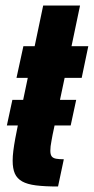

<svg xmlns="http://www.w3.org/2000/svg" viewBox="-20 -678 341 698"><path d="M5 -222 25 -315H257L237 -222ZM191 0Q143 0 111 -4Q79 -8 60.5 -18.5Q42 -29 34 -47Q26 -65 26 -94Q26 -110 28.5 -130Q31 -150 35.5 -174.5Q40 -199 46 -228L81 -395H40L65 -510H106L137 -658H271L240 -510H301L277 -395H215L171 -187Q169 -175 167 -165Q165 -155 164 -146.5Q163 -138 163 -130Q163 -116 168 -109.5Q173 -103 184 -101Q195 -99 212 -99Z"/></svg>

Font: Saira ExtraCondensed Black
Style: Italic
Weight: 900
Width: 2
Italic angle: -12°
Designer: Hector Gatti with collaboration of the Omnibus-Type team
Foundry: Omnibus-Type
Version: Version 1.101